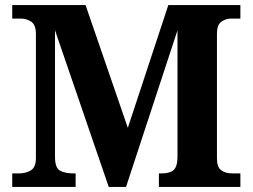

<svg xmlns="http://www.w3.org/2000/svg" viewBox="-20 -734 992 754"><path d="M28 0V-53H53Q83 -53 102 -65.5Q121 -78 121 -113V-601Q121 -636 103 -648.5Q85 -661 62 -661H28V-714H316L482 -232L641 -714H924V-661H888Q866 -661 849 -648.5Q832 -636 832 -603V-111Q832 -78 848.5 -65.5Q865 -53 894 -53H924V0H604V-53H614Q646 -53 661 -65.5Q676 -78 677 -115V-615L475 0H407L196 -615V-118Q196 -75 215.5 -64Q235 -53 270 -53H277V0Z"/></svg>

Font: Noto Serif
Style: Bold
Weight: 700
Designer: Monotype Design Team
Foundry: Monotype Imaging Inc.
Version: Version 2.014